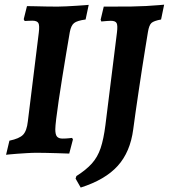

<svg xmlns="http://www.w3.org/2000/svg" viewBox="-20 -670 740 842"><path d="M286.2 -529.8Q279 -487.5 270.3 -435.8Q261.7 -384 253.1 -330.7Q244.6 -277.3 237.5 -229.9Q230.5 -182.6 226.5 -149.1Q222.5 -115.6 222.5 -103Q222.5 -79.4 230.1 -70.8Q237.8 -62.3 254.1 -62.3Q270.2 -62.3 283.1 -63.8Q296.1 -65.3 296.1 -65.3L299.9 -58.6L283.6 3.5Q283.6 3.5 267.9 3Q252.2 2.5 228.9 1.7Q205.6 1 181.6 0.5Q157.6 0 141.5 0Q121.3 0 97.7 1.5Q74.1 3.1 53.6 4.4Q33 5.7 19.8 7.3Q6.6 8.8 6.6 8.8L21.3 -53.1Q65.1 -62.1 81.3 -79.2Q97.6 -96.3 102.1 -137.8L150.1 -526.7Q154.1 -558.2 148.4 -568.8Q142.6 -579.3 121.5 -579.3Q112.9 -579.3 100.5 -578.6Q88.2 -577.8 88.2 -577.8Q87.3 -580.1 86.1 -581.8Q84.9 -583.4 84 -585.7L98.3 -643.2Q110.3 -643.2 133.3 -642.6Q156.2 -642.1 183 -641.5Q209.8 -641 232 -641Q248.1 -641 271.2 -642.2Q294.2 -643.5 316.6 -644.8Q338.9 -646.2 354 -647.4Q369 -648.7 369 -648.7L355.4 -584.5Q318.1 -579.5 304.9 -568.9Q291.6 -558.3 286.2 -529.8ZM492.8 -526.7Q496.8 -558.2 491.5 -568.5Q486.2 -578.8 466.1 -578.8Q459.6 -578.8 449.8 -578Q439.9 -577.2 432.2 -576.5Q424.5 -575.7 424.5 -575.7L421.3 -583.6L435 -641L554.3 -641.4Q587.3 -641.9 620.7 -643.6Q654.1 -645.4 676.9 -647.5Q699.8 -649.5 699.8 -649.5L686.4 -584.5Q654.6 -578.6 644.2 -569.3Q633.8 -560 628.8 -529.8Q624.4 -502.3 617.6 -461.1Q610.8 -419.8 603.3 -371Q595.7 -322.1 588.4 -272.5Q581.2 -222.8 574.7 -178.8Q568.2 -134.8 564.3 -103.1Q551.3 -3.3 496.2 57.5Q441.2 118.4 333.9 152.5L311.5 113.3L315 102.1Q357.9 74.9 382.9 47Q408 19 421.3 -20.4Q434.5 -59.9 442.4 -122.1Z"/></svg>

Font: Alegreya
Style: Italic
Weight: 400
Italic angle: -7°
Designer: Juan Pablo del Peral
Foundry: Huerta Tipografica
Version: Version 2.009